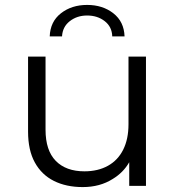

<svg xmlns="http://www.w3.org/2000/svg" viewBox="-20 -755 712 780"><path d="M316 5Q249 5 199 -20Q149 -45 121.5 -95Q94 -145 94 -220V-525H165V-228Q165 -144 206.5 -101.5Q248 -59 323 -59Q378 -59 418.5 -81.5Q459 -104 480.5 -147Q502 -190 502 -250V-525H573V0H505V-96Q481 -54 438 -28Q386 5 316 5ZM182 -607Q184 -667 227.5 -701Q271 -735 334 -735Q397 -735 440.5 -701Q484 -667 486 -607H436Q435 -646 405.5 -669Q376 -692 334 -692Q293 -692 263.5 -669Q234 -646 232 -607Z"/></svg>

Font: Modern
Style: Small
Weight: 400
Designer: Julieta Ulanovsky
Foundry: Julieta Ulanovsky
Version: Version 8.000